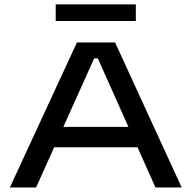

<svg xmlns="http://www.w3.org/2000/svg" viewBox="-20 -826 844 846"><path d="M23.5 0 319 -639H487L780.5 0H665L411 -569H395L139 0ZM196.5 -177V-267H607.5V-177ZM225.5 -733.5V-806.5H578.5V-733.5Z"/></svg>

Font: Anek Latin Expanded Medium
Style: Regular
Weight: 500
Width: 7
Designer: Yesha Goshar
Foundry: Ek Type
Version: Version 1.003